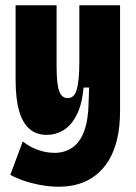

<svg xmlns="http://www.w3.org/2000/svg" viewBox="-20 -548 516 726"><path d="M203 158Q168 158 133 151.5Q98 145 69 135Q40 125 19 113L66 -13Q94 9 125.5 19.5Q157 30 186 30Q224 30 253 10.5Q282 -9 298 -51.5Q314 -94 315 -160L317 -217H296Q290 -151 269 -111.5Q248 -72 219 -55Q190 -38 157 -38Q118 -38 92 -60Q66 -82 52.5 -128Q39 -174 39 -247V-528H194V-297Q194 -232 203.5 -204.5Q213 -177 236 -177Q248 -177 256.5 -184.5Q265 -192 270 -209Q275 -226 277.5 -252.5Q280 -279 280 -316V-528H434V-129Q434 -69 423 -22.5Q412 24 391.5 58Q371 92 342 114.5Q313 137 278 147.5Q243 158 203 158Z"/></svg>

Font: Bricolage Grotesque 24pt Condensed ExtraBold
Style: Regular
Weight: 800
Width: 3
Designer: Mathieu Triay
Foundry: Atelier Triay
Version: Version 1.001;gftools[0.9.33.dev8+g029e19f]